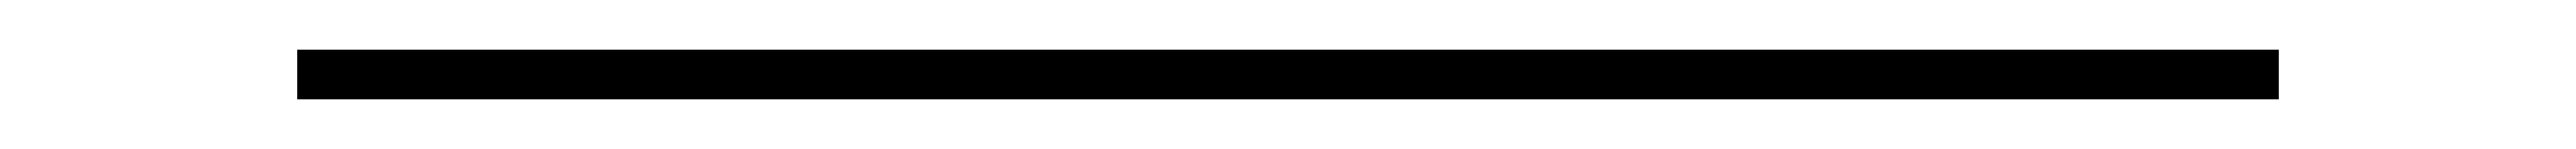

<svg xmlns="http://www.w3.org/2000/svg" viewBox="-20 -390 1040 60"><path d="M100 -350V-370H900V-350Z"/></svg>

Font: M PLUS 2 Thin Thin
Style: Regular
Weight: 250
Version: Version 1.001